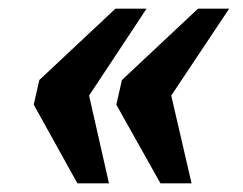

<svg xmlns="http://www.w3.org/2000/svg" viewBox="-20 -492 561 444"><path d="M58 -250 71 -307 247 -472H319L186 -271L232 -68H159ZM249 -250 262 -307 438 -472H510L376 -271L423 -68H351Z"/></svg>

Font: Noto Serif NarrowExtraBold
Style: Italic
Weight: 800
Width: 4
Italic angle: -12°
Designer: Monotype Design Team
Foundry: Monotype Imaging Inc.
Version: Version 1.001